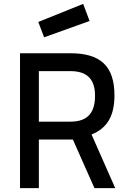

<svg xmlns="http://www.w3.org/2000/svg" viewBox="-20 -968 659 988"><path d="M466 0H573L451 -276C531 -308 569 -371 569 -477C569 -630 495 -694 342 -694H83V0H180V-250H355ZM469 -475C469 -395 437 -342 343 -342H180V-602H342C428 -602 469 -561 469 -475ZM177 -855 207 -776 441 -860 408 -948Z"/></svg>

Font: TitilliumText22L
Style: 600 wt
Weight: 600
Designer: Campivisivi
Foundry: Campivisivi
Version: 1.000